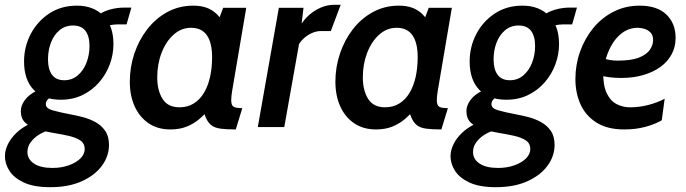

<svg xmlns="http://www.w3.org/2000/svg" viewBox="-66 -528 2850 798"><path d="M186.5 -113.5Q113 -113.5 73.5 -155.2Q34 -197 34 -272.5Q34 -333 61.2 -385.8Q88.5 -438.5 138 -471.5Q187.5 -504.5 253.5 -504.5Q322.5 -504.5 364 -462.5Q405.5 -420.5 405.5 -345Q405.5 -301 390 -259.8Q374.5 -218.5 345.8 -185.5Q317 -152.5 276.8 -133Q236.5 -113.5 186.5 -113.5ZM201 -194.5Q233.5 -194.5 257 -214.5Q280.5 -234.5 293.2 -267Q306 -299.5 306 -336.5Q306 -378 289 -400Q272 -422 237.5 -422Q205 -422 181.5 -402.5Q158 -383 145.8 -351Q133.5 -319 133.5 -281Q133.5 -240 150.2 -217.2Q167 -194.5 201 -194.5ZM143 250Q75 250 33.5 230.8Q-8 211.5 -26.8 182Q-45.5 152.5 -45.5 122Q-45.5 96.5 -33.2 71.5Q-21 46.5 2.2 24.2Q25.5 2 59 -14L132 15.5Q112.5 21 93.2 33.5Q74 46 61 64Q48 82 48 103.5Q48 133.5 75.2 151.8Q102.5 170 152 170Q189 170 219.5 159.2Q250 148.5 268 130.8Q286 113 286 91.5Q286 67.5 267 55.2Q248 43 217.5 36.2Q187 29.5 153.2 24Q119.5 18.5 89 9.2Q58.5 0 39.5 -17.5Q20.5 -35 20.5 -66.5Q20.5 -89.5 37.5 -112.5Q54.5 -135.5 88 -151.5L146 -124Q136 -119.5 130.2 -111.8Q124.5 -104 124.5 -94.5Q124.5 -77.5 152.5 -69.5Q180.5 -61.5 230 -52Q253 -48 280 -40.8Q307 -33.5 331.2 -20.2Q355.5 -7 371.2 15.8Q387 38.5 387 74Q387 121 357.5 161Q328 201 273.5 225.5Q219 250 143 250ZM384.5 -421 347.5 -468.5Q361.5 -479.5 390 -488Q418.5 -496.5 452.5 -496.5H480L460 -426.5H420Q415.5 -426.5 405.2 -425.5Q395 -424.5 384.5 -421Z M642 10Q589.5 10 551.8 -15.5Q514 -41 493.8 -85.8Q473.5 -130.5 473.5 -188.5Q473.5 -248.5 492.2 -304.8Q511 -361 545.8 -406Q580.5 -451 629.2 -477.8Q678 -504.5 737.5 -504.5Q768 -504.5 791.8 -496.2Q815.5 -488 834.5 -469.8Q853.5 -451.5 867.5 -421L827.5 -405.5L861.5 -495.5H957.5L899 -151Q895 -127.5 895 -111.5Q895 -90 905.2 -84.2Q915.5 -78.5 941 -78.5L914 10Q875 10 851 6.8Q827 3.5 813 -7Q799 -17.5 789.5 -39Q780 -60.5 769.5 -97L804.5 -76.5Q786 -53.5 763 -33.8Q740 -14 710.5 -2Q681 10 642 10ZM680 -82Q713.5 -82 739 -97.8Q764.5 -113.5 781.5 -141.8Q798.5 -170 807 -208Q815.5 -246 815.5 -290Q815.5 -350.5 793.8 -381.5Q772 -412.5 728 -412.5Q687.5 -412.5 655.8 -384.2Q624 -356 605.8 -309Q587.5 -262 587.5 -206.5Q587.5 -152.5 609.5 -117.2Q631.5 -82 680 -82Z M1005.5 0 1093 -495.5H1195.5L1178 -351L1115.5 0ZM1171.5 -335.5 1182.5 -422Q1197 -446.5 1219.2 -466Q1241.5 -485.5 1268.2 -496.8Q1295 -508 1321.5 -508H1350L1309 -399H1268Q1248.5 -399 1229 -390Q1209.5 -381 1194.5 -366.5Q1179.5 -352 1171.5 -335.5Z M1496.5 10Q1444 10 1406.2 -15.5Q1368.5 -41 1348.2 -85.8Q1328 -130.5 1328 -188.5Q1328 -248.5 1346.8 -304.8Q1365.5 -361 1400.2 -406Q1435 -451 1483.8 -477.8Q1532.5 -504.5 1592 -504.5Q1622.5 -504.5 1646.2 -496.2Q1670 -488 1689 -469.8Q1708 -451.5 1722 -421L1682 -405.5L1716 -495.5H1812L1753.5 -151Q1749.5 -127.5 1749.5 -111.5Q1749.5 -90 1759.8 -84.2Q1770 -78.5 1795.5 -78.5L1768.5 10Q1729.5 10 1705.5 6.8Q1681.5 3.5 1667.5 -7Q1653.5 -17.5 1644 -39Q1634.5 -60.5 1624 -97L1659 -76.5Q1640.5 -53.5 1617.5 -33.8Q1594.5 -14 1565 -2Q1535.5 10 1496.5 10ZM1534.5 -82Q1568 -82 1593.5 -97.8Q1619 -113.5 1636 -141.8Q1653 -170 1661.5 -208Q1670 -246 1670 -290Q1670 -350.5 1648.2 -381.5Q1626.5 -412.5 1582.5 -412.5Q1542 -412.5 1510.2 -384.2Q1478.5 -356 1460.2 -309Q1442 -262 1442 -206.5Q1442 -152.5 1464 -117.2Q1486 -82 1534.5 -82Z M2038.5 -113.5Q1965 -113.5 1925.5 -155.2Q1886 -197 1886 -272.5Q1886 -333 1913.2 -385.8Q1940.5 -438.5 1990 -471.5Q2039.5 -504.5 2105.5 -504.5Q2174.5 -504.5 2216 -462.5Q2257.5 -420.5 2257.5 -345Q2257.5 -301 2242 -259.8Q2226.5 -218.5 2197.8 -185.5Q2169 -152.5 2128.8 -133Q2088.5 -113.5 2038.5 -113.5ZM2053 -194.5Q2085.5 -194.5 2109 -214.5Q2132.5 -234.5 2145.2 -267Q2158 -299.5 2158 -336.5Q2158 -378 2141 -400Q2124 -422 2089.5 -422Q2057 -422 2033.5 -402.5Q2010 -383 1997.8 -351Q1985.5 -319 1985.5 -281Q1985.5 -240 2002.2 -217.2Q2019 -194.5 2053 -194.5ZM1995 250Q1927 250 1885.5 230.8Q1844 211.5 1825.2 182Q1806.5 152.5 1806.5 122Q1806.5 96.5 1818.8 71.5Q1831 46.5 1854.2 24.2Q1877.5 2 1911 -14L1984 15.5Q1964.5 21 1945.2 33.5Q1926 46 1913 64Q1900 82 1900 103.5Q1900 133.5 1927.2 151.8Q1954.5 170 2004 170Q2041 170 2071.5 159.2Q2102 148.5 2120 130.8Q2138 113 2138 91.5Q2138 67.5 2119 55.2Q2100 43 2069.5 36.2Q2039 29.5 2005.2 24Q1971.5 18.5 1941 9.2Q1910.5 0 1891.5 -17.5Q1872.5 -35 1872.5 -66.5Q1872.5 -89.5 1889.5 -112.5Q1906.5 -135.5 1940 -151.5L1998 -124Q1988 -119.5 1982.2 -111.8Q1976.5 -104 1976.5 -94.5Q1976.5 -77.5 2004.5 -69.5Q2032.5 -61.5 2082 -52Q2105 -48 2132 -40.8Q2159 -33.5 2183.2 -20.2Q2207.5 -7 2223.2 15.8Q2239 38.5 2239 74Q2239 121 2209.5 161Q2180 201 2125.5 225.5Q2071 250 1995 250ZM2236.5 -421 2199.5 -468.5Q2213.5 -479.5 2242 -488Q2270.5 -496.5 2304.5 -496.5H2332L2312 -426.5H2272Q2267.5 -426.5 2257.2 -425.5Q2247 -424.5 2236.5 -421Z M2435.5 -287.5Q2453 -281.5 2467.8 -278.8Q2482.5 -276 2501 -276Q2558.5 -276 2590.5 -289Q2622.5 -302 2635.5 -321.8Q2648.5 -341.5 2648.5 -361Q2648.5 -382 2637.5 -393Q2626.5 -404 2611.8 -408.2Q2597 -412.5 2586 -412.5Q2549 -412.5 2521 -392Q2493 -371.5 2474.8 -338.5Q2456.5 -305.5 2448 -267.5L2441 -231.5Q2440 -174 2455.5 -141.2Q2471 -108.5 2497 -95.2Q2523 -82 2552.5 -82Q2591.5 -82 2628.8 -91.8Q2666 -101.5 2696.5 -117.5L2684.5 -28Q2656 -11.5 2616.2 -0.8Q2576.5 10 2529 10Q2459 10 2414 -18Q2369 -46 2347.2 -93.5Q2325.5 -141 2325.5 -199.5Q2325.5 -258.5 2344.8 -313Q2364 -367.5 2399.2 -410.8Q2434.5 -454 2483.8 -479.2Q2533 -504.5 2592.5 -504.5Q2665.5 -504.5 2703.8 -467.5Q2742 -430.5 2742 -370.5Q2742 -332.5 2725.2 -301.8Q2708.5 -271 2678 -249.2Q2647.5 -227.5 2606.5 -215.8Q2565.5 -204 2516 -204Q2490 -204 2466.5 -207Q2443 -210 2428 -215.5Z"/></svg>

Font: Cabin SemiCondensedSemiBold
Style: Italic
Weight: 600
Width: 4
Italic angle: -10°
Designer: Pablo Impallari
Foundry: Pablo Impallari. http://www.impallari.com Igino Marini. http://www.ikern.com
Version: Version 3.001